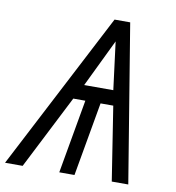

<svg xmlns="http://www.w3.org/2000/svg" viewBox="-115 -798 797 870"><g transform="rotate(10 283.0 -362.5)"><path d="M342 -725H414L533 0H457L404 -340H345.5L285.5 0H215.5L275.5 -340H220L47 0H-34ZM392 -409 364 -628.5 258 -409Z"/></g></svg>

Font: JuliaMono Black
Style: Italic
Weight: 900
Italic angle: -9°
Monospace: yes
Designer: cormullion
Foundry: corm
Version: Version 0.057; ttfautohint (v1.8.4)